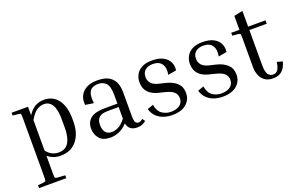

<svg xmlns="http://www.w3.org/2000/svg" viewBox="-98 -1063 2651 1695"><g transform="rotate(-20 1227.5 -215.0)"><path d="M28 -469V-495H182V-415Q212 -462 249.5 -483.5Q287 -505 333 -505Q419 -505 466.5 -440Q514 -375 514 -258V-238Q514 -124 459 -57Q404 10 306 10Q236 10 187 -33V132Q187 166 190 172.5Q193 179 209 181L284 186V213H28V186L83 181Q99 179 102 172.5Q105 166 105 132V-414Q105 -449 102 -455Q99 -461 83 -463ZM320 -469Q289 -469 255.5 -449Q222 -429 187 -368V-82Q230 -23 301 -23Q366 -23 395 -72.5Q424 -122 424 -208V-288Q424 -382 397 -425.5Q370 -469 320 -469Z M1027 7Q949 7 935 -65Q900 -25 858 -7.5Q816 10 775 10Q705 10 672 -29Q639 -68 639 -123Q639 -182 679.5 -216.5Q720 -251 820 -251H933V-332Q933 -412 905.5 -442.5Q878 -473 831 -473Q801 -473 777 -461Q753 -449 742.5 -417.5Q732 -386 740 -326L661 -338Q656 -385 673.5 -422.5Q691 -460 731.5 -482.5Q772 -505 833 -505Q906 -505 945 -480.5Q984 -456 999.5 -417Q1015 -378 1015 -332V-107Q1015 -56 1026.5 -43Q1038 -30 1052 -30Q1061 -30 1071 -34.5Q1081 -39 1093 -49L1111 -24Q1096 -11 1075.5 -2Q1055 7 1027 7ZM803 -32Q831 -32 863.5 -47.5Q896 -63 933 -110V-219H831Q775 -219 749.5 -196.5Q724 -174 724 -127Q724 -82 743.5 -57Q763 -32 803 -32Z M1366 -202 1305 -217Q1180 -249 1180 -361Q1180 -398 1197 -431Q1214 -464 1251.5 -484.5Q1289 -505 1348 -505Q1414 -505 1454 -483Q1494 -461 1510 -426Q1526 -391 1520 -350L1442 -336Q1454 -401 1428.5 -437Q1403 -473 1345 -473Q1300 -473 1273 -450.5Q1246 -428 1246 -385Q1246 -353 1266 -328.5Q1286 -304 1333 -292L1396 -277Q1462 -261 1498.5 -226Q1535 -191 1535 -134Q1535 -70 1488.5 -30Q1442 10 1356 10Q1315 10 1276.5 -2.5Q1238 -15 1209.5 -42.5Q1181 -70 1168 -114L1224 -134Q1235 -71 1272 -46Q1309 -21 1357 -21Q1385 -21 1410.5 -30Q1436 -39 1452 -58.5Q1468 -78 1468 -109Q1468 -141 1446 -164Q1424 -187 1366 -202Z M1840 -202 1779 -217Q1654 -249 1654 -361Q1654 -398 1671 -431Q1688 -464 1725.5 -484.5Q1763 -505 1822 -505Q1888 -505 1928 -483Q1968 -461 1984 -426Q2000 -391 1994 -350L1916 -336Q1928 -401 1902.5 -437Q1877 -473 1819 -473Q1774 -473 1747 -450.5Q1720 -428 1720 -385Q1720 -353 1740 -328.5Q1760 -304 1807 -292L1870 -277Q1936 -261 1972.5 -226Q2009 -191 2009 -134Q2009 -70 1962.5 -30Q1916 10 1830 10Q1789 10 1750.5 -2.5Q1712 -15 1683.5 -42.5Q1655 -70 1642 -114L1698 -134Q1709 -71 1746 -46Q1783 -21 1831 -21Q1859 -21 1884.5 -30Q1910 -39 1926 -58.5Q1942 -78 1942 -109Q1942 -141 1920 -164Q1898 -187 1840 -202Z M2433 -102Q2418 -44 2386 -17Q2354 10 2304 10Q2256 10 2226 -11.5Q2196 -33 2182 -68Q2168 -103 2168 -141V-414Q2168 -449 2165.5 -455Q2163 -461 2146 -463L2091 -468V-495H2168V-626L2250 -643V-495H2413V-463H2250V-133Q2250 -70 2267.5 -46Q2285 -22 2314 -22Q2343 -22 2358.5 -44Q2374 -66 2381 -116Z"/></g></svg>

Font: Inria Serif
Style: Regular
Weight: 400
Designer: Black Foundry Team
Foundry: Black Foundry
Version: Version 1.000; ttfautohint (v1.8.3)